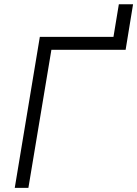

<svg xmlns="http://www.w3.org/2000/svg" viewBox="-20 -905 661 925"><path d="M51.1 0 171.9 -727.3H526.6L552.6 -884.6H621.1L585.2 -665.1H227.6L116.8 0Z"/></svg>

Font: Inter UI Light
Style: Italic
Weight: 300
Italic angle: 9.39999°
Designer: Rasmus Andersson
Foundry: rsms
Version: 3.2;8d6f07862